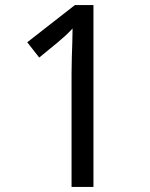

<svg xmlns="http://www.w3.org/2000/svg" viewBox="-20 -734 591 754"><path d="M261 0V-446Q261 -474 262 -506.5Q263 -539 264 -569.5Q265 -600 265 -622Q249 -605 237.5 -594.5Q226 -584 206 -567L134 -508L87 -568L274 -714H347V0Z"/></svg>

Font: lkorean25
Style: Book
Weight: 400
Designer: Jelle Bosma - Monotype Design Team
Foundry: Monotype Imaging Inc.
Version: Version 2.003